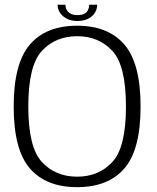

<svg xmlns="http://www.w3.org/2000/svg" viewBox="-20 -789 665 814"><path d="M307 4.5Q438.5 4.5 507.2 -74.8Q576 -154 576 -337.5Q576 -520.5 507.2 -600.2Q438.5 -680 307 -680Q175.5 -680 106.8 -600.2Q38 -520.5 38 -337.5Q38 -154 106.8 -74.8Q175.5 4.5 307 4.5ZM307 -40Q215.5 -40 157.8 -102Q100 -164 100 -337.5Q100 -511.5 157.8 -573.5Q215.5 -635.5 307 -635.5Q398.5 -635.5 456.2 -573.5Q514 -511.5 514 -337.5Q514 -164 456.2 -102Q398.5 -40 307 -40ZM307.5 -700Q335.5 -700 354.2 -709.8Q373 -719.5 382.5 -735.2Q392 -751 392 -769H358Q358 -757.5 353.5 -747.2Q349 -737 338 -731Q327 -725 307.5 -725Q290 -725 279 -731.2Q268 -737.5 262.8 -747.2Q257.5 -757 257.5 -769H224Q224 -751 234.2 -735.2Q244.5 -719.5 263 -709.8Q281.5 -700 307.5 -700Z"/></svg>

Font: Anybody UltraCondensed Thin Light
Style: Regular
Weight: 300
Version: Version 1.111